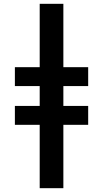

<svg xmlns="http://www.w3.org/2000/svg" viewBox="-20 -843 540 1006"><path d="M188 143V-189H58V-288H188V-392H58V-491H188V-823H312V-491H442V-392H312V-288H442V-189H312V143Z"/></svg>

Font: Iosevka SS18 Extrabold
Style: Regular
Weight: 800
Monospace: yes
Designer: Belleve Invis
Foundry: Belleve Invis
Version: Version 25.1.1; ttfautohint (v1.8.4)